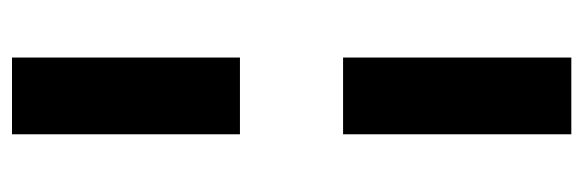

<svg xmlns="http://www.w3.org/2000/svg" viewBox="-346 -404 972 320"><g transform="rotate(-90 140.0 -244.0)"><path d="M76.2 -330.1V-710H204.1V-330.1ZM76.2 222.2V-158.2H204.1V222.2Z"/></g></svg>

Font: Liberation Sans
Style: Bold
Weight: 700
Designer: Steve Matteson
Foundry: Ascender Corporation
Version: Version 2.1.5